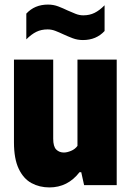

<svg xmlns="http://www.w3.org/2000/svg" viewBox="-20 -809 574 839"><path d="M196 10Q152.5 10 117.5 -9Q82.5 -28 61.8 -71.5Q41 -115 41 -187.5V-548.5H212.5V-203Q212.5 -168.5 225.8 -155.5Q239 -142.5 259 -142.5Q273 -142.5 290.5 -149.8Q308 -157 318.5 -171.5V-548.5H490V0H347.5L335 -56.5H327.5Q276 10 196 10ZM342.5 -634Q318.5 -634 297.5 -642Q276.5 -650 257 -659Q239 -667.5 222.2 -674Q205.5 -680.5 188 -680.5Q160.5 -680.5 139 -670Q117.5 -659.5 95 -637V-749.5Q131.5 -789 189.5 -789Q213.5 -789 234.5 -781Q255.5 -773 275 -763.5Q293 -755.5 309.8 -748.8Q326.5 -742 344 -742Q371.5 -742 393.2 -752.8Q415 -763.5 437 -786V-673.5Q400.5 -634 342.5 -634Z"/></svg>

Font: Encode Sans Cnd XBd
Style: Regular
Weight: 800
Width: 3
Designer: Multiple Designers
Foundry: Impallari Type
Version: Version 3.002; ttfautohint (v1.8.3) -l 8 -r 50 -G 200 -x 14 